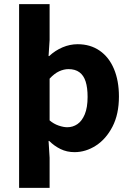

<svg xmlns="http://www.w3.org/2000/svg" viewBox="-20 -721 640 925"><path d="M72 184V-701H219V-528L214 -451H217Q246 -478 281.5 -493Q317 -508 354 -508Q415 -508 460 -477Q505 -446 529 -389Q553 -332 553 -256Q553 -171 522 -111Q491 -51 442 -19.5Q393 12 339 12Q302 12 271.5 -3Q241 -18 217 -42H214L219 39V184ZM304 -108Q331 -108 353 -123Q375 -138 388.5 -170.5Q402 -203 402 -254Q402 -299 392.5 -328.5Q383 -358 362.5 -373Q342 -388 310 -388Q288 -388 265 -377.5Q242 -367 219 -342V-141Q239 -124 262.5 -116Q286 -108 304 -108Z"/></svg>

Font: Source Code Pro ExtraLight
Style: Bold
Weight: 700
Monospace: yes
Version: Version 1.018;hotconv 1.0.116;makeotfexe 2.5.65601